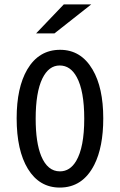

<svg xmlns="http://www.w3.org/2000/svg" viewBox="-20 -805 540 867"><path d="M268.1 -785.2H392.1L226.1 -654.3H143.1ZM251.5 -580.1Q345.7 -580.1 397.9 -491.2Q446.3 -409.2 446.3 -270.5Q446.3 -141.1 405.8 -61Q353.5 42 250 42Q157.7 42 106 -42.5Q55.2 -125.5 55.2 -271Q55.2 -409.2 103 -491.2Q155.3 -580.1 251.5 -580.1ZM249.5 -509.3Q200.2 -509.3 171.4 -450.7Q141.1 -388.2 141.1 -269Q141.1 -161.6 166 -100.6Q194.8 -31.2 250.5 -31.2Q296.4 -31.2 324.2 -78.6Q360.4 -140.1 360.4 -269Q360.4 -394.5 326.7 -456.5Q298.3 -509.3 249.5 -509.3Z"/></svg>

Font: BIZ UDGothic
Style: Regular
Weight: 400
Monospace: yes
Designer: TypeBank Co., Ltd.
Foundry: Morisawa Inc.
Version: Version 1.05